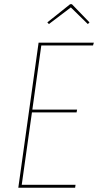

<svg xmlns="http://www.w3.org/2000/svg" viewBox="-20 -881 460 901"><path d="M209.5 -768.1 202.1 -775.9 309.1 -861.3H317.4L399.9 -775.9L392.1 -768.1L312.5 -846.2ZM420.4 -680.7 416.5 -667.5H173.8L131.8 -366.7H341.8L339.4 -353.5H129.9L82 -13.7H334.5L332.5 0H65.9L161.1 -680.7Z"/></svg>

Font: Fira Sans Compressed Hair
Style: Italic
Weight: 100
Width: 3
Italic angle: -8°
Designer: Carrois Corporate & Edenspiekermann AG
Foundry: Carrois Corporate GbR & Edenspiekermann AG
Version: Version 4.203;PS 004.203;hotconv 1.0.88;makeotf.lib2.5.64775